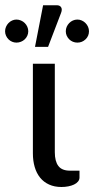

<svg xmlns="http://www.w3.org/2000/svg" viewBox="-57 -727 369 752"><path d="M0 0ZM71.8 -477.5H157.7V-130.9Q157.7 -95.2 171.6 -76.9Q185.5 -58.6 216.8 -58.6H254.4V-31.7Q254.4 -22.9 248.5 -15.9Q242.7 -8.8 232.9 -4.2Q223.1 0.5 210.4 2.9Q197.8 5.4 183.6 5.4Q156.2 5.4 135.3 -4.2Q114.3 -13.7 100.1 -31.2Q85.9 -48.8 78.9 -73Q71.8 -97.2 71.8 -126.5ZM80.1 -543.5 111.8 -706.5H165Q177.7 -706.5 182.6 -698.2Q187.5 -689.9 182.1 -676.3L131.3 -543.5ZM291.5 -604.5Q291.5 -585.9 278.1 -573Q264.6 -560.1 246.1 -560.1Q236.8 -560.1 228.5 -563.5Q220.2 -566.9 214.1 -573Q208 -579.1 204.3 -587.2Q200.7 -595.2 200.7 -604.5Q200.7 -613.8 204.3 -622.1Q208 -630.4 214.1 -636.7Q220.2 -643.1 228.5 -646.7Q236.8 -650.4 246.1 -650.4Q255.4 -650.4 263.4 -646.7Q271.5 -643.1 277.8 -636.7Q284.2 -630.4 287.8 -622.1Q291.5 -613.8 291.5 -604.5ZM53.7 -604.5Q53.7 -595.2 50 -587.2Q46.4 -579.1 40 -573Q33.7 -566.9 25.1 -563.5Q16.6 -560.1 7.3 -560.1Q-1.5 -560.1 -9.5 -563.5Q-17.6 -566.9 -23.7 -573Q-29.8 -579.1 -33.4 -587.2Q-37.1 -595.2 -37.1 -604.5Q-37.1 -613.8 -33.4 -622.1Q-29.8 -630.4 -23.7 -636.7Q-17.6 -643.1 -9.5 -646.7Q-1.5 -650.4 7.3 -650.4Q16.6 -650.4 25.1 -646.7Q33.7 -643.1 40 -636.7Q46.4 -630.4 50 -622.1Q53.7 -613.8 53.7 -604.5Z"/></svg>

Font: Carlito
Style: Regular
Weight: 400
Designer: Lukasz Dziedzic
Foundry: tyPoland Lukasz Dziedzic
Version: Version 1.103; Beta1; all basic design good, some composites